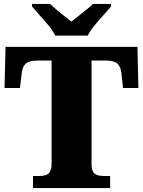

<svg xmlns="http://www.w3.org/2000/svg" viewBox="-20 -951 722 971"><path d="M147 0V-61H179Q198 -61 212 -65.5Q226 -70 233.5 -84Q241 -98 241 -125V-645H173Q128 -645 111 -630Q94 -615 90 -582L81 -506H3L8 -714H675L680 -506H602L594 -582Q590 -615 573 -630Q556 -645 511 -645H443V-121Q443 -95 451 -82Q459 -69 473 -65Q487 -61 505 -61H537V0ZM259 -771Q249 -794 227 -820.5Q205 -847 181.5 -873Q158 -899 142 -918V-931H233Q244 -921 263.5 -904Q283 -887 304.5 -870.5Q326 -854 341 -842Q356 -854 377.5 -870.5Q399 -887 419.5 -904Q440 -921 450 -931H541V-918Q526 -899 502 -873Q478 -847 456.5 -820.5Q435 -794 424 -771Z"/></svg>

Font: Noto Rashi Hebrew Black
Style: Regular
Weight: 900
Version: Version 1.006